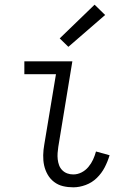

<svg xmlns="http://www.w3.org/2000/svg" viewBox="-20 -792 540 820"><path d="M293 8Q270 8 249 3Q228 -2 211 -15Q194 -28 183.5 -46.5Q173 -65 168.5 -85.5Q164 -106 164.5 -129Q165 -152 169 -174L219 -475H84V-530H289L229 -165Q227 -152 226 -138.5Q225 -125 226.5 -111.5Q228 -98 232.5 -86Q237 -74 246 -65Q255 -56 267 -51.5Q279 -47 293 -47Q311 -47 328 -55.5Q345 -64 357.5 -79Q370 -94 377.5 -110.5Q385 -127 390 -145L448 -129Q440 -102 427 -77Q414 -52 393.5 -32Q373 -12 346 -2Q319 8 293 8ZM272 -592 235 -628 384 -772 429 -728Z"/></svg>

Font: Iosevka Slab Light
Style: Italic
Weight: 300
Italic angle: -9°
Monospace: yes
Designer: Belleve Invis
Foundry: Belleve Invis
Version: Version 11.1.1; ttfautohint (v1.8.3)